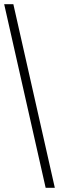

<svg xmlns="http://www.w3.org/2000/svg" viewBox="-20 -780 283 921"><path d="M199 121H243L44 -760H0Z"/></svg>

Font: Noto Serif Armenian Condensed Light
Style: Regular
Weight: 300
Width: 3
Designer: Monotype Design Team
Foundry: Monotype Imaging Inc.
Version: Version 2.008